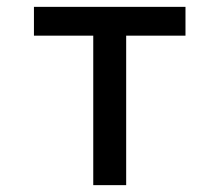

<svg xmlns="http://www.w3.org/2000/svg" viewBox="-20 -540 640 560"><path d="M252 0V-436H79V-520H521V-436H348V0Z"/></svg>

Font: Iosevka Fixed Curly Md Ex
Style: Regular
Weight: 500
Width: 7
Monospace: yes
Designer: Belleve Invis
Foundry: Belleve Invis
Version: Version 30.1.2